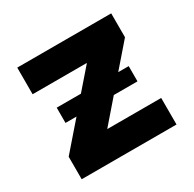

<svg xmlns="http://www.w3.org/2000/svg" viewBox="-121 -642 774 768"><g transform="rotate(-30 266.5 -258.0)"><path d="M47.4 0H485.4V-122.6H237.3V-124L327.1 -227.5H436.5V-297.9H388.2L481.4 -405.3V-515.6H47.4V-392.6H296.9V-391.1L215.8 -297.9H104V-227.5H154.8L47.4 -104Z"/></g></svg>

Font: Raveo Display
Style: Bold
Weight: 700
Designer: Jakub Foglar, Rasmus Andersson (Inter)
Foundry: Jakubfoglar.com
Version: Version 1.100;Glyphs 3.2.3 (3260)